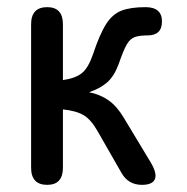

<svg xmlns="http://www.w3.org/2000/svg" viewBox="-20 -517 524 537"><path d="M112 0Q67 0 67 -48V-449Q67 -497 112 -497Q156 -497 156 -449V-293Q191 -298 209 -312.5Q227 -327 240 -365Q259 -422 277 -450Q295 -478 320.5 -487.5Q346 -497 387 -497Q433 -497 433 -457Q433 -418 393 -418Q371 -418 357.5 -413.5Q344 -409 334.5 -392.5Q325 -376 312 -338Q299 -303 279 -286Q259 -269 229 -259Q260 -253 283.5 -236.5Q307 -220 326 -188L402 -62Q420 -31 413 -15.5Q406 0 377 0Q339 0 320 -33L253 -150Q235 -182 214.5 -194.5Q194 -207 156 -211V-48Q156 0 112 0Z"/></svg>

Font: Zen Maru Gothic Medium
Style: Regular
Weight: 500
Designer: Yoshimichi Ohira
Foundry: Positype
Version: Version 1.001